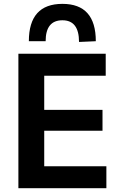

<svg xmlns="http://www.w3.org/2000/svg" viewBox="-20 -998 636 1018"><path d="M77.5 0V-713H540.5V-596.5H214.5V-415.5H523.5V-305H214.5V-116.5H544V0ZM399 -775.5Q399 -890.5 311 -890.5Q222 -890.5 222 -779.5H133Q133 -977.5 311 -977.5Q488 -977.5 488 -779.5Z"/></svg>

Font: Heraclito SemiBold
Style: Regular
Weight: 600
Designer: Kostas Bartsokas (font) & Cristiano Sobral (main changes)
Foundry: Kostas Bartsokas (font) & Cristiano Sobral (main changes)
Version: Version 1.00;July 8, 2020;FontCreator 13.0.0.2655 64-bit